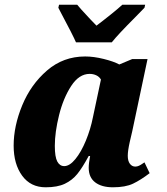

<svg xmlns="http://www.w3.org/2000/svg" viewBox="-20 -786 708 816"><path d="M38 -167Q38 -250 74.5 -338.5Q111 -427 180 -486.5Q249 -546 342 -546Q378 -546 420.5 -535.5Q463 -525 487 -512L542 -535H607L542 -228Q540 -221 531.5 -183Q523 -145 523 -124Q523 -102 532 -90Q541 -78 555 -78Q563 -78 570.5 -81.5Q578 -85 583.5 -89Q589 -93 594 -96L616 -50Q578 -21 545.5 -5.5Q513 10 460 10Q412 10 384.5 -11Q357 -32 357 -73Q357 -92 363 -123H357Q330 -73 308.5 -46.5Q287 -20 255.5 -5Q224 10 174 10Q110 10 74 -39.5Q38 -89 38 -167ZM375 -288 409 -448Q402 -460 389 -466Q376 -472 361 -472Q316 -472 282.5 -420.5Q249 -369 231 -296.5Q213 -224 213 -166Q213 -119 223.5 -99.5Q234 -80 253 -80Q276 -80 300.5 -110Q325 -140 345 -188.5Q365 -237 375 -288ZM242 -726 228 -753 231 -766H308Q318 -753 363 -705Q383 -685 390 -677Q418 -698 451 -724.5Q484 -751 500 -766H597L594 -753L555 -713Q481 -639 455 -606H303Q288 -640 242 -726Z"/></svg>

Font: Noto Serif NarrowBlack
Style: Italic
Weight: 900
Width: 4
Italic angle: -12°
Designer: Monotype Design Team
Foundry: Monotype Imaging Inc.
Version: Version 1.001